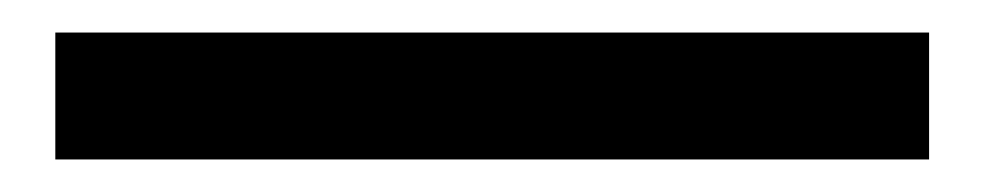

<svg xmlns="http://www.w3.org/2000/svg" viewBox="-20 53 605 118"><path d="M14 151V73H551V151Z"/></svg>

Font: Noto Sans SC Thin SemiBold
Style: Regular
Weight: 600
Version: Version 2.004-H2;hotconv 1.0.118;makeotfexe 2.5.65603